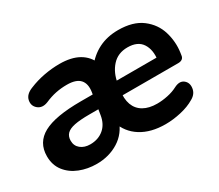

<svg xmlns="http://www.w3.org/2000/svg" viewBox="-97 -710 1061 931"><g transform="rotate(-30 433.5 -244.5)"><path d="M24.9 -142.4Q24.9 -219.4 91.1 -255.4Q157.3 -291.4 299.9 -291.4H379.5L368.7 -215.5H305.1Q252.2 -215.5 221.3 -209.2Q190.4 -203 176.3 -188.5Q162.3 -174 162.3 -150.3Q162.3 -121.7 183.1 -104.7Q204 -87.6 236.7 -87.6Q281.6 -87.6 312.2 -113.2Q342.7 -138.7 350.1 -185.4L368.9 -302.4Q376 -347.5 354.8 -371.2Q333.5 -395 281.8 -395Q249.4 -395 219.3 -388.9Q189.3 -382.8 157.5 -368.8Q123.6 -355.4 101.1 -374Q78.7 -392.5 84.7 -422.3Q90.8 -452.1 130.3 -467.3Q170.9 -484.1 215 -492.3Q259 -500.4 300.6 -500.4Q366.6 -500.4 408.8 -476.4Q451 -452.3 469.5 -405.6H437.1Q471.3 -451.7 519.7 -476.1Q568 -500.4 628.8 -500.4Q712.2 -500.4 761.5 -462.9Q810.7 -425.4 827.8 -368.8Q844.9 -312.2 836.7 -254.6L834.7 -241Q833.3 -228 824.7 -221.7Q816.1 -215.5 802.3 -215.5H468.2L479 -291.4H739.8L722.6 -275.7Q731 -332.5 707.3 -368.8Q683.7 -405 626.6 -405Q572.7 -405 540 -368.6Q507.2 -332.2 498.9 -277L493.4 -243.4Q486.1 -197.5 498.2 -164.2Q510.4 -131 540.8 -113.6Q571.1 -96.3 616.1 -96.3Q645.4 -96.3 675.9 -102.8Q706.4 -109.2 730 -121.6Q763 -138.8 783.9 -122.7Q804.7 -106.6 800.7 -76.6Q796.8 -46.5 766.9 -29.9Q733.7 -9.9 688.8 0.2Q644 10.4 602.2 10.4Q520.3 10.4 465.5 -24Q410.8 -58.3 390.2 -121.4H415Q393.2 -56.5 339.6 -23.1Q286 10.4 216.8 10.4Q166 10.4 122.2 -7Q78.3 -24.4 51.6 -58.8Q24.9 -93.2 24.9 -142.4Z"/></g></svg>

Font: SN Pro Thin
Style: Italic
Weight: 200
Italic angle: -9°
Designer: Tobias Whetton
Foundry: Supernotes
Version: Version 1.003;Glyphs 3.3 (3324)